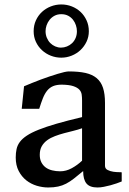

<svg xmlns="http://www.w3.org/2000/svg" viewBox="-20 -828 576 858"><path d="M50.3 -124Q50.3 -144.5 54 -161.6Q57.6 -178.7 68.6 -193.6Q79.6 -208.5 99.9 -221.9Q120.1 -235.4 153.1 -248.5Q186 -261.7 233.4 -275.4Q280.8 -289.1 346.7 -304.7V-379.4Q346.7 -393.1 345 -405.5Q343.3 -418 334.5 -427.5Q325.7 -437 307.4 -443.1Q289.1 -449.2 256.3 -449.7Q232.9 -449.7 217.3 -443.1Q201.7 -436.5 190.7 -422.9Q179.7 -409.2 171.6 -388.9Q163.6 -368.7 155.3 -341.8H77.1L87.4 -442.4Q103.5 -449.2 122.6 -457Q141.6 -464.8 161.4 -472.2Q181.2 -479.5 200.7 -486.1Q220.2 -492.7 237.1 -497.8Q253.9 -502.9 267.1 -505.9Q280.3 -508.8 287.6 -508.8Q331.5 -508.8 362.1 -502Q392.6 -495.1 412.1 -478.8Q431.6 -462.4 440.4 -435.3Q449.2 -408.2 449.2 -368.2V-87.4Q449.2 -74.2 460.9 -68.4Q472.7 -62.5 486.6 -60.5Q500.5 -58.6 512.2 -58.6Q523.9 -58.6 523.9 -57.6V-17.1Q514.2 -13.2 501.2 -8.5Q488.3 -3.9 473.6 0Q459 3.9 444.1 6.8Q429.2 9.8 415.5 9.8Q380.9 9.8 366.2 -8.3Q351.6 -26.4 351.6 -63.5Q328.1 -43.9 310.3 -30Q292.5 -16.1 275.6 -7.3Q258.8 1.5 239.7 5.6Q220.7 9.8 195.3 9.8Q169.9 9.8 144 2Q118.2 -5.9 97.4 -22.2Q76.7 -38.6 63.5 -64Q50.3 -89.4 50.3 -124ZM157.7 -136.2Q157.7 -116.7 164.8 -102.8Q171.9 -88.9 184.1 -79.8Q196.3 -70.8 213.1 -66.7Q230 -62.5 249 -62.5Q275.4 -62.5 300.8 -76.4Q326.2 -90.3 346.7 -109.9V-254.9Q329.1 -248.5 308.1 -243.4Q287.1 -238.3 266.1 -232.7Q245.1 -227.1 225.6 -219.7Q206.1 -212.4 190.9 -201.4Q175.8 -190.4 166.7 -174.6Q157.7 -158.7 157.7 -136.2ZM253.9 -570.3Q229.5 -570.3 207 -579.1Q184.6 -587.9 167.5 -603.8Q150.4 -619.6 140.4 -641.1Q130.4 -662.6 130.4 -688.5Q130.4 -714.8 140.4 -736.8Q150.4 -758.8 167.5 -774.7Q184.6 -790.5 207 -799.3Q229.5 -808.1 253.9 -808.1Q278.8 -808.1 301 -799.3Q323.2 -790.5 340.1 -774.7Q356.9 -758.8 366.9 -736.8Q377 -714.8 377 -688.5Q377 -663.1 366.7 -641.6Q356.4 -620.1 339.6 -604.2Q322.8 -588.4 300.3 -579.3Q277.8 -570.3 253.9 -570.3ZM252.4 -615.2Q266.1 -615.2 279.1 -620.4Q292 -625.5 302 -635Q312 -644.5 317.9 -658.2Q323.7 -671.9 323.7 -688.5Q323.7 -701.7 319.3 -715.1Q314.9 -728.5 306.4 -739.5Q297.9 -750.5 284.7 -757.6Q271.5 -764.6 253.9 -764.6Q236.8 -764.6 223.6 -757.6Q210.4 -750.5 201.7 -739.5Q192.9 -728.5 188.2 -715.1Q183.6 -701.7 183.6 -688.5Q183.6 -672.4 189.5 -658.7Q195.3 -645 204.8 -635.5Q214.4 -626 226.8 -620.6Q239.3 -615.2 252.4 -615.2Z"/></svg>

Font: Donegal One
Style: Regular
Weight: 400
Designer: Gary Lonergan
Foundry: Sorkin Type Co.
Version: Version 1.004